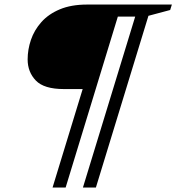

<svg xmlns="http://www.w3.org/2000/svg" viewBox="-20 -705 776 844"><path d="M268.5 119.5H211L457 -685H602L585.5 -632H498ZM401.5 119.5H344.5L590.5 -685H735.5L728 -661L632.5 -635.5ZM487 -685 373.5 -313.5H261Q173.5 -313.5 137.5 -351Q101.5 -388.5 101.5 -444Q101.5 -487 116 -529.8Q130.5 -572.5 161.8 -607.8Q193 -643 243 -664Q293 -685 363.5 -685Z"/></svg>

Font: Newsreader 36pt ExtraBold
Style: Italic
Weight: 800
Italic angle: -17°
Designer: Hugues Gentile
Foundry: Production Type
Version: Version 1.003